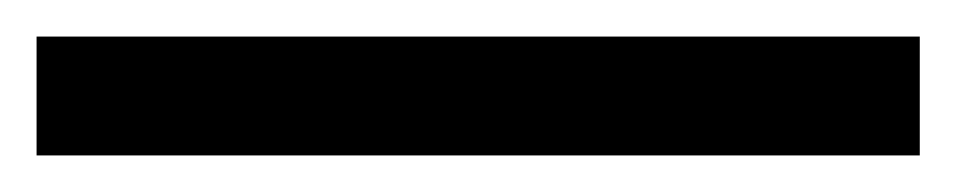

<svg xmlns="http://www.w3.org/2000/svg" viewBox="-23 -845 523 105"><path d="M480 -760V-825H-3V-760Z"/></svg>

Font: Noto Sans Lao SemiCondensed
Style: Regular
Weight: 400
Width: 4
Designer: Monotype Design Team
Foundry: Monotype Imaging Inc.
Version: Version 2.004